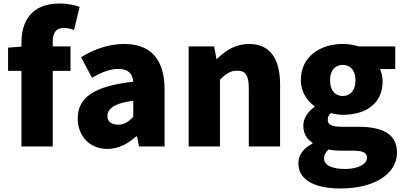

<svg xmlns="http://www.w3.org/2000/svg" viewBox="-20 -833 2295 1092"><path d="M26 -430H102V0H280V-430H381V-569H280V-596C280 -653 304 -674 343 -674C362 -674 383 -670 401 -662L433 -794C408 -803 367 -813 317 -813C159 -813 102 -711 102 -591V-568L26 -562Z M591 14C654 14 707 -15 754 -57H759L771 0H916V-323C916 -501 833 -583 686 -583C597 -583 516 -553 441 -508L503 -391C560 -423 607 -441 652 -441C710 -441 734 -414 738 -368C516 -344 422 -279 422 -159C422 -64 486 14 591 14ZM652 -124C615 -124 591 -140 591 -173C591 -213 627 -246 738 -260V-169C712 -141 688 -124 652 -124Z M1053 0H1231V-380C1265 -413 1289 -431 1329 -431C1374 -431 1395 -409 1395 -330V0H1573V-352C1573 -494 1520 -583 1396 -583C1319 -583 1261 -544 1214 -498H1211L1198 -569H1053Z M1915 239C2113 239 2238 154 2238 34C2238 -69 2158 -112 2018 -112H1928C1867 -112 1844 -124 1844 -150C1844 -170 1850 -178 1862 -190C1887 -183 1910 -180 1929 -180C2055 -180 2156 -238 2156 -371C2156 -398 2149 -424 2141 -440H2228V-569H2019C1993 -578 1962 -583 1929 -583C1806 -583 1691 -515 1691 -377C1691 -310 1728 -257 1769 -229V-225C1731 -199 1705 -159 1705 -119C1705 -71 1727 -41 1757 -21V-16C1704 11 1677 49 1677 96C1677 198 1784 239 1915 239ZM1929 -287C1888 -287 1857 -317 1857 -377C1857 -434 1888 -464 1929 -464C1971 -464 2002 -434 2002 -377C2002 -317 1971 -287 1929 -287ZM1943 128C1871 128 1823 108 1823 68C1823 49 1831 33 1849 17C1867 22 1889 24 1930 24H1984C2037 24 2067 31 2067 65C2067 101 2016 128 1943 128Z"/></svg>

Font: Noto Sans TC Black
Style: Regular
Weight: 900
Designer: Ryoko NISHIZUKA 西塚涼子 (kana, bopomofo & ideographs); Paul D. Hunt (Latin, Greek & Cyrillic); Sandoll Communications 산돌커뮤니
Foundry: Adobe
Version: Version 2.004;hotconv 1.0.118;makeotfexe 2.5.65603